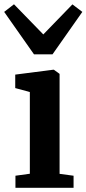

<svg xmlns="http://www.w3.org/2000/svg" viewBox="-37 -900 414 920"><path d="M37 0V-58L106 -67.5V-459L36 -478V-542.5L218.5 -566H221L248.5 -546V-67L315.5 -58V0ZM126 -639.5 -17 -843 30 -879.5 170.5 -735 310 -879 357.5 -843 214.5 -639.5Z"/></svg>

Font: Merriweather 24pt
Style: Bold
Weight: 700
Designer: Eben Sorkin
Foundry: Eben Sorkin
Version: Version 2.100